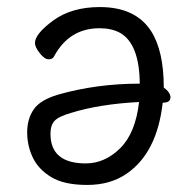

<svg xmlns="http://www.w3.org/2000/svg" viewBox="-20 -506 540 544"><path d="M227 18Q162 18 125.5 -4Q89 -26 73 -59.5Q57 -93 57 -131Q57 -169 75.5 -196Q94 -223 145 -238Q254 -269 376 -269Q375 -382 320 -413Q296 -426 262 -426Q176 -426 133 -346Q129 -338 118 -338Q106 -338 92.5 -355.5Q79 -373 79 -384Q79 -410 131 -448Q183 -486 263 -486Q364 -486 408 -418Q444 -362 444 -258Q463 -244 463 -230Q463 -215 441 -215Q425 -73 339 -14Q293 18 227 18ZM223 -43Q277 -43 320.5 -86Q364 -129 374 -217Q261 -211 181 -186Q146 -176 134.5 -163.5Q123 -151 123 -127Q123 -43 223 -43Z"/></svg>

Font: Moon Stars Kai T HW
Style: Regular
Weight: 400
Designer: GuiWonder
Version: Version 1.101